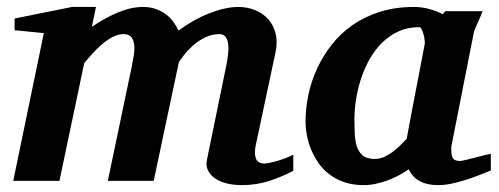

<svg xmlns="http://www.w3.org/2000/svg" viewBox="-20 -520 1434 552"><path d="M823.2 -28.8Q785.2 -9.3 749.8 1.5Q714.4 12.2 675.8 12.2Q652.8 12.2 633.1 7.6Q613.3 2.9 599.1 -6.6Q585 -16.1 578.1 -29.8Q571.3 -43.5 575.2 -62L629.9 -328.1Q649.9 -421.9 610.8 -421.9Q588.9 -421.9 569.6 -412.4Q550.3 -402.8 535.4 -389.6Q520.5 -376.5 509.8 -362.8Q499 -349.1 494.1 -340.8L421.9 0H290L358.9 -329.1Q361.8 -343.8 364.5 -360.1Q367.2 -376.5 366 -390.1Q364.7 -403.8 357.9 -412.8Q351.1 -421.9 335 -421.9Q319.3 -421.9 303.2 -413.3Q287.1 -404.8 272.5 -392.1Q257.8 -379.4 244.9 -365Q231.9 -350.6 222.2 -338.9L150.9 0H18.1L106 -424.8L22 -433.1V-466.8L187 -500H255.9L244.1 -442.9Q280.3 -467.8 318.4 -483.9Q356.4 -500 391.1 -500Q411.6 -500 428 -494.1Q444.3 -488.3 457 -478.8Q469.7 -469.2 478.5 -457Q487.3 -444.8 493.2 -432.1Q512.7 -446.8 534.7 -459.2Q556.6 -471.7 579.1 -480.7Q601.6 -489.7 623.5 -494.9Q645.5 -500 665 -500Q691.4 -500 713.9 -490.7Q736.3 -481.4 751.5 -464.4Q766.6 -447.3 772.5 -423.1Q778.3 -398.9 772 -369.1L714.8 -100.1Q710.4 -78.6 715.8 -64.2Q721.2 -49.8 740.2 -49.8Q745.1 -49.8 754.9 -51.8Q764.6 -53.7 776.4 -57.1Q788.1 -60.5 800.3 -65.2Q812.5 -69.8 823.2 -75.2Z M1201.2 -394Q1201.7 -396 1200.9 -403.8Q1200.2 -411.6 1198 -420.2Q1195.8 -428.7 1192.6 -435.3Q1189.5 -441.9 1185.1 -441.9Q1152.8 -441.9 1126.7 -430.2Q1100.6 -418.5 1079.8 -398.4Q1059.1 -378.4 1043.9 -352.1Q1028.8 -325.7 1018.8 -296.1Q1008.8 -266.6 1003.9 -235.8Q999 -205.1 999 -176.8Q999 -156.7 999.8 -136.7Q1000.5 -116.7 1005.6 -100.1Q1010.7 -83.5 1022.7 -73.2Q1034.7 -63 1057.1 -63Q1073.2 -63 1087.6 -70.3Q1102.1 -77.6 1114 -87.2Q1126 -96.7 1135 -106.4Q1144 -116.2 1149.4 -121.1Q1152.8 -141.1 1155 -152.1Q1157.2 -163.1 1158.9 -173.1Q1160.6 -183.1 1163.1 -195.8Q1165.5 -208.5 1170.2 -232.2Q1174.8 -255.9 1182.1 -294.2Q1189.5 -332.5 1201.2 -394ZM1391.1 -29.8Q1374 -22.9 1355.2 -15.6Q1336.4 -8.3 1316.9 -2.2Q1297.4 3.9 1277.8 8.1Q1258.3 12.2 1239.3 12.2Q1207.5 12.2 1186.3 0.5Q1165 -11.2 1155.3 -33.2Q1142.1 -24.4 1127 -16.1Q1111.8 -7.8 1095.2 -1.7Q1078.6 4.4 1061 8.3Q1043.5 12.2 1025.4 12.2Q994.6 12.2 970.2 3.9Q945.8 -4.4 927.2 -18.6Q908.7 -32.7 895.8 -51.3Q882.8 -69.8 874.5 -90.1Q866.2 -110.4 862.3 -131.3Q858.4 -152.3 858.4 -170.9Q858.4 -208 866.5 -246.8Q874.5 -285.6 891.4 -322.3Q908.2 -358.9 933.6 -391.4Q959 -423.8 993.7 -448Q1028.3 -472.2 1072.5 -486.1Q1116.7 -500 1170.4 -500Q1192.4 -500 1214.1 -494.1Q1235.8 -488.3 1252.9 -479L1260.3 -487.8H1367.2Q1364.7 -480.5 1360.8 -471.2Q1356.9 -461.9 1353 -453.1Q1349.1 -444.3 1345.9 -437.3Q1342.8 -430.2 1342.3 -426.8L1277.3 -97.2Q1277.3 -85.9 1278.1 -78.1Q1278.8 -70.3 1281.7 -65.7Q1284.7 -61 1290 -59.1Q1295.4 -57.1 1304.2 -57.1Q1306.2 -57.1 1318.6 -60.1Q1331.1 -63 1345.9 -66.9Q1360.8 -70.8 1374 -74Q1387.2 -77.1 1391.1 -78.1Z"/></svg>

Font: Charis SIL Afr
Style: Bold Italic
Weight: 700
Italic angle: -11°
Foundry: SIL International
Version: Version 5.000